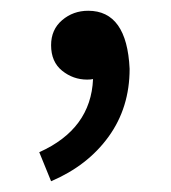

<svg xmlns="http://www.w3.org/2000/svg" viewBox="-20 -147 318 357"><path d="M75 190 53 136Q149 93 153 0Q149 1 142 1Q116 1 95.5 -15.5Q75 -32 75 -63Q75 -92 95.5 -109.5Q116 -127 144 -127Q216 -127 221 -19Q221 53 182 107Q143 161 75 190Z"/></svg>

Font: Source Han Sans & Saira Hybrid
Style: Regular
Weight: 400
Designer: Ryoko NISHIZUKA 西塚涼子 (kana & ideographs); Paul D. Hunt (Latin, Greek & Cyrillic); Wenlong ZHANG 张文龙 (bopomofo); Sandoll 
Foundry: Adobe Systems Incorporated
Version: Version 1.00;August 2, 2021;FontCreator 13.0.0.2675 64-bit